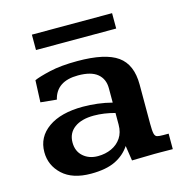

<svg xmlns="http://www.w3.org/2000/svg" viewBox="-95 -697 759 795"><g transform="rotate(-15 284.5 -299.0)"><path d="M199.7 10.7Q120.6 10.7 77.9 -28.8Q35.2 -68.4 35.2 -125.5Q35.2 -189.9 89.1 -228Q143.1 -266.1 237.8 -266.1Q269 -266.1 300.5 -262.2Q332 -258.3 361.8 -250.5V-312Q361.8 -351.6 335 -374Q308.1 -396.5 252 -396.5Q159.2 -396.5 141.6 -322.3L72.8 -329.1L76.7 -422.9Q96.7 -432.1 145.3 -443.4Q193.8 -454.6 264.6 -454.6Q383.8 -454.6 436.3 -417.2Q488.8 -379.9 488.8 -293.9V-125Q488.8 -95.7 491.7 -83.5Q494.6 -71.3 503.2 -68.8Q511.7 -66.4 529.3 -66.4H552.2V0Q546.4 0 530.3 -0.2Q514.2 -0.5 497.3 -0.5Q480.5 -0.5 472.7 -0.5Q445.8 0 424.3 0.5Q402.8 1 377 1.5L367.2 -63Q343.8 -27.8 304 -8.5Q264.2 10.7 199.7 10.7ZM246.1 -52.2Q277.8 -52.2 304.2 -64.2Q330.6 -76.2 346.2 -99.4Q361.8 -122.6 361.8 -156.2V-206.1Q338.4 -212.4 316.2 -215.6Q293.9 -218.8 272 -218.8Q218.8 -218.8 188.5 -196.3Q158.2 -173.8 158.2 -133.8Q158.2 -96.2 183.1 -74.2Q208 -52.2 246.1 -52.2ZM111.3 -543V-608.9H455.1V-543Z"/></g></svg>

Font: Kameron SemiBold
Style: Regular
Weight: 600
Designer: Vernon Adams
Foundry: Vernon Adams
Version: Version 1.100